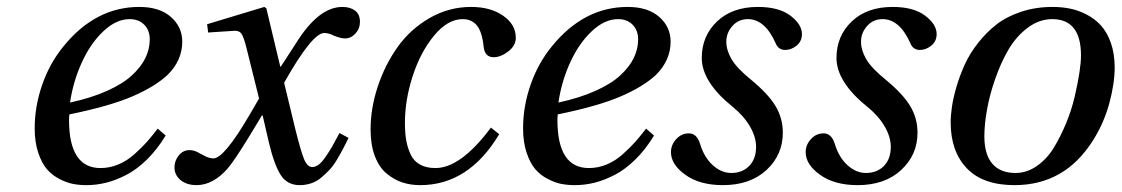

<svg xmlns="http://www.w3.org/2000/svg" viewBox="-20 -522 3236 554"><path d="M80.1 -151.9Q80.1 -215.3 101.8 -277.6Q123.5 -339.8 163.1 -388.2Q255.4 -502 381.8 -502Q440.4 -502 473.1 -473.1Q505.9 -444.3 505.9 -401.9Q505.9 -348.1 463.9 -306.2Q427.2 -272 362.1 -243.9Q296.9 -215.8 180.2 -191.9Q179.2 -185.1 179.2 -175.8Q179.2 -37.1 270 -37.1Q296.4 -37.1 321.3 -47.4Q346.2 -57.6 368.2 -77.4Q390.1 -97.2 403.6 -112.3Q417 -127.4 435.1 -150.9L458 -130.9Q433.6 -90.8 404.3 -62Q375 -33.2 345 -17.6Q314.9 -2 286.6 5.1Q258.3 12.2 229 12.2Q209.5 12.2 191.2 8.8Q172.9 5.4 151.9 -5.4Q130.9 -16.1 115.7 -33.4Q100.6 -50.8 90.3 -81.3Q80.1 -111.8 80.1 -151.9ZM182.1 -226.1Q243.2 -239.3 288.8 -259.8Q334.5 -280.3 360.8 -304.7Q387.2 -329.1 399.7 -355Q412.1 -380.9 412.1 -408.2Q412.1 -434.6 396.2 -450.7Q380.4 -466.8 354 -466.8Q315.4 -466.8 278.3 -431.9Q241.2 -397 216.1 -341.8Q190.9 -286.6 182.1 -226.1Z M483.4 -39.1Q483.4 -58.1 495.8 -73.5Q508.3 -88.9 526.9 -88.9Q532.7 -88.9 539.1 -87.2Q545.4 -85.4 549.1 -83.5Q552.7 -81.5 558.6 -78.4Q564.5 -75.2 566.4 -74.2Q583 -64.9 595.7 -64.9Q626.5 -64.9 699.7 -189.9L727.5 -237.8L691.4 -382.8Q683.1 -416 676.5 -425Q669.9 -434.1 655.8 -433.1L580.6 -428.2L577.6 -452.1L742.7 -502L748.5 -498L788.6 -330.1H790.5L834.5 -397.9Q899.4 -502 967.8 -502Q990.2 -502 1004.4 -491.5Q1018.6 -481 1018.6 -459Q1018.6 -439.5 1005.6 -425.3Q992.7 -411.1 975.6 -411.1Q963.4 -411.1 943.8 -418.9Q928.7 -426.8 915.5 -426.8Q880.9 -426.8 799.8 -283.2L831.5 -151.9Q848.6 -83 857.9 -61.5Q867.2 -40 880.9 -40Q890.1 -40 899.7 -47.1Q909.2 -54.2 920.4 -70.8Q931.6 -87.4 937.7 -97.9Q943.8 -108.4 956.1 -131.8Q958.5 -136.2 959.5 -138.2L985.8 -124Q976.1 -104.5 969.7 -92.3Q963.4 -80.1 952.6 -62Q941.9 -43.9 931.4 -32.7Q920.9 -21.5 907.5 -10Q894 1.5 878.2 6.8Q862.3 12.2 844.7 12.2Q809.1 12.2 790.3 -16.6Q771.5 -45.4 755.9 -110.8L737.8 -189H735.8L695.8 -123Q656.2 -58.6 637.2 -36.1Q595.2 11.7 547.9 12.2Q518.6 12.2 501 -2.4Q483.4 -17.1 483.4 -39.1Z M1049.3 -147.9Q1049.3 -210 1070.1 -272.5Q1090.8 -335 1127.2 -386.2Q1163.6 -437.5 1219.2 -469.7Q1274.9 -502 1339.4 -502Q1395.5 -502 1431.9 -476.6Q1468.3 -451.2 1468.3 -413.1Q1468.3 -390.1 1446.5 -373.5Q1424.8 -356.9 1404.3 -356.9Q1378.9 -356.9 1375.5 -387.2Q1371.1 -430.2 1356 -448.5Q1340.8 -466.8 1315.4 -466.8Q1271.5 -466.8 1232.2 -418.9Q1192.9 -371.1 1170.7 -302.2Q1148.4 -233.4 1148.4 -168Q1148.4 -138.7 1152.1 -117.2Q1155.8 -95.7 1164.8 -76.4Q1173.8 -57.1 1191.9 -47.1Q1210 -37.1 1236.3 -37.1Q1309.6 -37.1 1396.5 -153.8L1420.4 -134.8Q1332.5 12.2 1192.4 12.2Q1164.6 12.2 1140.4 4.2Q1116.2 -3.9 1095 -21.7Q1073.7 -39.6 1061.5 -71.8Q1049.3 -104 1049.3 -147.9Z M1489.3 -151.9Q1489.3 -215.3 1511 -277.6Q1532.7 -339.8 1572.3 -388.2Q1664.6 -502 1791 -502Q1849.6 -502 1882.3 -473.1Q1915 -444.3 1915 -401.9Q1915 -348.1 1873 -306.2Q1836.4 -272 1771.2 -243.9Q1706.1 -215.8 1589.4 -191.9Q1588.4 -185.1 1588.4 -175.8Q1588.4 -37.1 1679.2 -37.1Q1705.6 -37.1 1730.5 -47.4Q1755.4 -57.6 1777.3 -77.4Q1799.3 -97.2 1812.7 -112.3Q1826.2 -127.4 1844.2 -150.9L1867.2 -130.9Q1842.8 -90.8 1813.5 -62Q1784.2 -33.2 1754.2 -17.6Q1724.1 -2 1695.8 5.1Q1667.5 12.2 1638.2 12.2Q1618.7 12.2 1600.3 8.8Q1582 5.4 1561 -5.4Q1540 -16.1 1524.9 -33.4Q1509.8 -50.8 1499.5 -81.3Q1489.3 -111.8 1489.3 -151.9ZM1591.3 -226.1Q1652.3 -239.3 1698 -259.8Q1743.7 -280.3 1770 -304.7Q1796.4 -329.1 1808.8 -355Q1821.3 -380.9 1821.3 -408.2Q1821.3 -434.6 1805.4 -450.7Q1789.6 -466.8 1763.2 -466.8Q1724.6 -466.8 1687.5 -431.9Q1650.4 -397 1625.2 -341.8Q1600.1 -286.6 1591.3 -226.1Z M1916 -83Q1916 -104 1931.2 -120.6Q1946.3 -137.2 1967.8 -137.2Q1990.7 -137.2 2000 -106.9Q2011.7 -67.9 2036.6 -45.4Q2061.5 -22.9 2089.8 -22.9Q2122.1 -22.9 2141.8 -43.2Q2161.6 -63.5 2161.6 -98.1Q2161.6 -127.4 2143.3 -158.2Q2125 -189 2092.8 -214.8Q2004.9 -286.1 2004.9 -355Q2004.9 -418 2048.8 -460Q2092.8 -502 2167 -502Q2227.5 -502 2260.7 -476.8Q2293.9 -451.7 2293.9 -423.8Q2293.9 -402.8 2278.6 -390.4Q2263.2 -377.9 2245.6 -377.9Q2225.6 -377.9 2217.8 -397.9Q2187 -466.8 2137.7 -466.8Q2110.8 -466.8 2093.3 -447Q2075.7 -427.2 2075.7 -401.9Q2075.7 -377.4 2090.6 -351.6Q2105.5 -325.7 2147 -292Q2196.8 -251 2217.8 -215.8Q2238.8 -180.7 2238.8 -139.2Q2238.8 -75.2 2191.7 -31.5Q2144.5 12.2 2065.9 12.2Q1999 12.2 1957.5 -17.6Q1916 -47.4 1916 -83Z M2304.7 -83Q2304.7 -104 2319.8 -120.6Q2335 -137.2 2356.4 -137.2Q2379.4 -137.2 2388.7 -106.9Q2400.4 -67.9 2425.3 -45.4Q2450.2 -22.9 2478.5 -22.9Q2510.7 -22.9 2530.5 -43.2Q2550.3 -63.5 2550.3 -98.1Q2550.3 -127.4 2532 -158.2Q2513.7 -189 2481.4 -214.8Q2393.6 -286.1 2393.6 -355Q2393.6 -418 2437.5 -460Q2481.4 -502 2555.7 -502Q2616.2 -502 2649.4 -476.8Q2682.6 -451.7 2682.6 -423.8Q2682.6 -402.8 2667.2 -390.4Q2651.9 -377.9 2634.3 -377.9Q2614.3 -377.9 2606.4 -397.9Q2575.7 -466.8 2526.4 -466.8Q2499.5 -466.8 2481.9 -447Q2464.4 -427.2 2464.4 -401.9Q2464.4 -377.4 2479.2 -351.6Q2494.1 -325.7 2535.6 -292Q2585.4 -251 2606.4 -215.8Q2627.4 -180.7 2627.4 -139.2Q2627.4 -75.2 2580.3 -31.5Q2533.2 12.2 2454.6 12.2Q2387.7 12.2 2346.2 -17.6Q2304.7 -47.4 2304.7 -83Z M2723.1 -168.9Q2723.1 -189 2726.8 -214.4Q2730.5 -239.7 2740 -272.2Q2749.5 -304.7 2763.9 -336.2Q2778.3 -367.7 2802 -397.9Q2825.7 -428.2 2855 -451.2Q2884.3 -474.1 2926.3 -488Q2968.3 -502 3017.1 -502Q3043 -502 3066.9 -497.3Q3090.8 -492.7 3115 -480.2Q3139.2 -467.8 3156.7 -448.5Q3174.3 -429.2 3185.3 -398.2Q3196.3 -367.2 3196.3 -327.1Q3196.3 -281.2 3180.7 -223.6Q3165 -166 3133.3 -116.2Q3052.2 12.2 2907.2 12.2Q2815.9 12.2 2769.5 -36.6Q2723.1 -85.4 2723.1 -168.9ZM2820.3 -128.9Q2820.3 -76.2 2843.3 -49.6Q2866.2 -22.9 2910.2 -22.9Q2942.9 -22.9 2971.7 -43Q3000.5 -63 3020.3 -95.2Q3040 -127.4 3055.9 -165.8Q3071.8 -204.1 3080.8 -242.7Q3089.8 -281.2 3094.5 -311.8Q3099.1 -342.3 3099.1 -361.8Q3099.1 -466.8 3016.1 -466.8Q2978.5 -466.8 2945.3 -441.9Q2912.1 -417 2889.9 -378.9Q2867.7 -340.8 2851.6 -294.4Q2835.4 -248 2827.9 -205.3Q2820.3 -162.6 2820.3 -128.9Z"/></svg>

Font: Linguistics Pro
Style: Italic
Weight: 400
Italic angle: -12°
Designer: Stefan Peev, Context Ltd
Foundry: Stefan Peev, Context Ltd
Version: Version 001.000